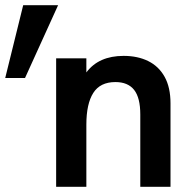

<svg xmlns="http://www.w3.org/2000/svg" viewBox="-54 -717 730 737"><path d="M42 -417.5H-34L35 -697H169ZM600.5 0H484.5V-277.5Q484.5 -342 460.8 -372Q437 -402 389 -402Q330.5 -402 304 -360.2Q277.5 -318.5 277.5 -238.5V0H161.5V-493H277.5V-439Q325 -502.5 420.5 -502.5Q474.5 -502.5 515 -482.5Q555.5 -462.5 578 -422Q600.5 -381.5 600.5 -320Z"/></svg>

Font: Acari Sans Neue
Style: Bold
Weight: 700
Designer: Alfredo Marco Pradil (font), Cristiano Sobral (main changes)
Foundry: Hanken Design Co. (font), Cristiano Sobral (main changes)
Version: Version 2.459;March 19, 2022;FontCreator 14.0.0.2808 64-bit;